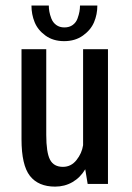

<svg xmlns="http://www.w3.org/2000/svg" viewBox="-20 -684 490 714"><path d="M342 -663.5Q342 -630.5 329.8 -601.5Q317.5 -572.5 288.5 -551.8Q259.5 -531 218.5 -531Q177.5 -531 149 -551.8Q120.5 -572.5 108.8 -601.5Q97 -630.5 97 -663.5H161.5Q161.5 -652.5 163.5 -641Q165.5 -629.5 171 -615Q176.5 -600.5 189 -591.2Q201.5 -582 219.5 -582Q238 -582 250.5 -591.2Q263 -600.5 268.2 -615Q273.5 -629.5 275.5 -641Q277.5 -652.5 277.5 -663.5ZM185 10Q122.5 10 91.2 -30Q60 -70 60 -166V-501H152V-182.5Q152 -117 166 -90.2Q180 -63.5 214 -63.5Q244.5 -63.5 264.5 -88.8Q284.5 -114 289 -144V-501H381.5V0H306L297 -54.5Q278.5 -23.5 249.5 -6.8Q220.5 10 185 10Z"/></svg>

Font: League Mono Condensed
Style: Regular
Weight: 400
Width: 1
Designer: Tyler Finck
Foundry: The League of Moveable Type / Tyler Finck
Version: Version 2.210